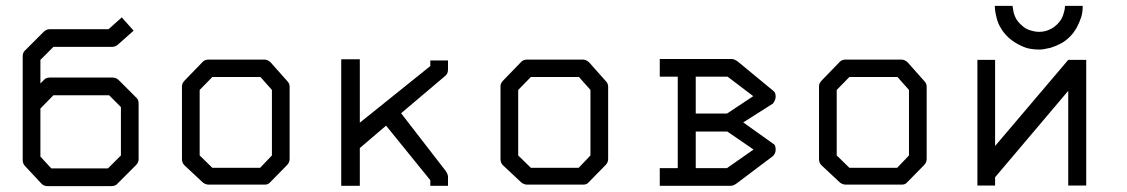

<svg xmlns="http://www.w3.org/2000/svg" viewBox="-20 -679 3820 651"><path d="M117 -148 154 -108H346L390 -152V-316L350 -356H161L117 -311V-230ZM65 -116Q57 -124 57 -136V-230V-324V-488Q57 -502 66 -509L128 -571Q137 -580 149 -580H348L393 -620L433 -575L379 -527Q370 -520 359 -520H161L117 -476V-396L128 -407Q135 -416 149 -416H362Q374 -416 383 -407L441 -349Q450 -342 450 -328V-140Q450 -128 441 -119L379 -57Q372 -48 358 -48H141Q127.5 -48 119 -58Z M657 -374V-152L700 -110H862L902 -152V-374L863 -418H700ZM607 -407 668 -470Q675 -477 688 -477H876Q888 -477 898 -467L954 -404Q962 -396 962 -385V-140Q962 -128 953 -119L895 -60Q889 -53 877.5 -53H874H688Q677.5 -53 668 -60L606 -118Q597 -126 597 -140V-387Q597 -397 607 -407Z M1200 -177V-49H1137V-478H1200V-263L1439 -455V-474H1499V-443Q1499 -429.5 1490 -422L1340 -295L1490 -101Q1499 -88.5 1499 -80V-49H1439V-68L1289 -253Z M1737 -374V-152L1780 -110H1942L1982 -152V-374L1943 -418H1780ZM1687 -407 1748 -470Q1755 -477 1768 -477H1956Q1968 -477 1978 -467L2034 -404Q2042 -396 2042 -385V-140Q2042 -128 2033 -119L1975 -60Q1969 -53 1957.5 -53H1954H1768Q1757.5 -53 1748 -60L1686 -118Q1677 -126 1677 -140V-387Q1677 -397 1687 -407Z M2278 -109V-419H2217V-479H2460Q2470 -479 2482 -470L2602 -371Q2610 -365.5 2610 -351Q2610 -341.5 2601 -328L2500 -264L2601 -192Q2610 -188.5 2610 -172Q2610 -159 2601 -150L2479 -58Q2467 -49 2458 -49H2217V-109ZM2446 -233H2339V-109H2445L2535 -172ZM2445 -294 2534 -353 2447 -419H2339V-294Z M2817 -374V-152L2860 -110H3022L3062 -152V-374L3023 -418H2860ZM2767 -407 2828 -470Q2835 -477 2848 -477H3036Q3048 -477 3058 -467L3114 -404Q3122 -396 3122 -385V-140Q3122 -128 3113 -119L3055 -60Q3049 -53 3037.5 -53H3034H2848Q2837.5 -53 2828 -60L2766 -118Q2757 -126 2757 -140V-387Q2757 -397 2767 -407Z M3353 -659H3413Q3415 -645 3417 -636Q3420 -625 3426 -614Q3430 -607 3440 -597Q3449.5 -587.5 3459 -582Q3467 -577.5 3481 -574Q3491.5 -571 3503 -571Q3515.5 -571 3526 -574Q3536.5 -577 3547 -583Q3556.5 -588.5 3565 -597Q3573.5 -605.5 3579 -615Q3584.5 -624.5 3588 -639Q3591 -649.5 3591 -659H3651Q3651 -636 3646 -621Q3639.5 -601.5 3631 -586Q3621.5 -568.5 3608 -555Q3593.5 -540.5 3578 -532Q3561.5 -523 3542 -517Q3518 -511 3505 -511Q3483.5 -511 3466 -515Q3451.5 -518.5 3430 -530Q3413.5 -539 3398 -553Q3381 -570 3374 -583Q3363.5 -599.5 3359 -619Q3353 -643 3353 -659ZM3663 -50H3602V-371L3354 -78V-50H3294V-476H3354V-184L3602 -476H3663Z"/></svg>

Font: IBM 3270
Style: Regular
Weight: 400
Monospace: yes
Version: Version 2.3.1